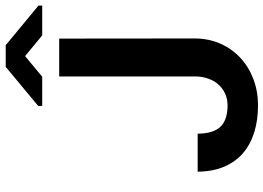

<svg xmlns="http://www.w3.org/2000/svg" viewBox="-150 -796 955 696"><g transform="rotate(-90 328.0 -447.5)"><path d="M399.4 -710.9H536.6L537.1 -218.3Q536.6 -167.5 517.8 -125.7Q499 -84 466.3 -53.7Q433.6 -23.4 389.4 -6.8Q345.2 9.8 294.4 9.8Q240.7 9.8 196.8 -3.9Q152.8 -17.6 121.3 -44.7Q89.8 -71.8 72.3 -112.8Q54.7 -153.8 54.2 -209H191.9Q192.4 -151.9 217.3 -126.2Q242.2 -100.6 294.4 -100.6Q317.9 -100.6 337.4 -109.6Q356.9 -118.7 370.6 -134.3Q384.3 -149.9 391.8 -171.6Q399.4 -193.4 399.4 -218.3ZM656.2 -786.1V-772.5H548.3L473.1 -834.5L398.4 -772.5H292.5V-787.1L434.1 -904.8H512.7Z"/></g></svg>

Font: Roboto Mono
Style: Bold
Weight: 700
Designer: Google
Version: Version 2.000985; 2015; ttfautohint (v1.3)